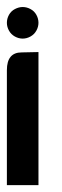

<svg xmlns="http://www.w3.org/2000/svg" viewBox="-20 -538 181 558"><path d="M0 0V-334Q0 -385.7 43 -385.7L91.8 -386.7V0ZM45.9 -517.6Q57.6 -517.6 68.6 -511.7Q79.6 -505.9 85.7 -494.9Q91.8 -483.9 91.8 -471.7Q91.8 -460 85.7 -449Q79.6 -438 68.6 -431.9Q57.6 -425.8 45.9 -425.8Q34.2 -425.8 23.2 -431.9Q12.2 -438 6.1 -449Q0 -460 0 -471.7Q0 -483.9 6.1 -494.9Q12.2 -505.9 23.4 -511.7Q34.7 -517.6 45.9 -517.6Z"/></svg>

Font: Aswaq
Style: Regular
Weight: 400
Designer: Husham Jawad
Version: Version 1.000;November 3, 2021;FontCreator 14.0.0.2814 32-bi